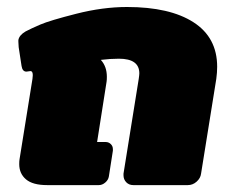

<svg xmlns="http://www.w3.org/2000/svg" viewBox="-20 -537 682 557"><path d="M33.3 -415.8V-420.8Q35.8 -435 54.2 -445.8Q70 -454.2 97.1 -465.8Q124.2 -477.5 201.3 -497.1Q278.3 -516.7 348.3 -516.7Q472.5 -516.7 541.2 -472.5Q610 -428.3 610 -343.3Q610 -326.7 607.5 -308.3L563.3 -33.3Q561.7 -20 550.4 -10Q539.2 0 525 0H366.7Q354.2 0 346.2 -8.3Q338.3 -16.7 338.3 -28.3V-33.3L382.5 -308.3Q384.2 -320 384.2 -324.2Q384.2 -366.7 325 -366.7Q300 -366.7 272.5 -363.3Q290 -344.2 290 -314.2Q290 -305 289.2 -300L261.7 -125H286.7Q295 -125 301.2 -119.2Q307.5 -113.3 307.5 -104.2V-100L295.8 -25Q294.2 -15 285.4 -7.5Q276.7 0 266.7 0H116.7Q75 0 55.4 -16.7Q35.8 -33.3 35.8 -60.8Q35.8 -70 36.7 -75L74.2 -308.3Q77.5 -330.8 68.3 -330.8Q58.3 -329.2 56.7 -329.2Q45 -329.2 42.5 -345.8L34.2 -400Q33.3 -409.2 33.3 -415.8Z"/></svg>

Font: BoonTook Mon
Style: Italic
Weight: 400
Italic angle: -9°
Designer: Sungsit Sawaiwan
Foundry: FontUni
Version: Version 3.0